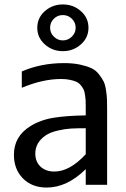

<svg xmlns="http://www.w3.org/2000/svg" viewBox="-20 -823 562 855"><path d="M316.9 -699.2Q316.9 -723.1 300 -739.5Q283.2 -755.9 259.8 -755.9Q236.3 -755.9 219.7 -739.5Q203.1 -723.1 203.1 -699.2Q203.1 -676.3 220 -659.7Q236.8 -643.1 259.8 -643.1Q282.7 -643.1 299.8 -659.7Q316.9 -676.3 316.9 -699.2ZM374 -699.2Q374 -655.3 340.1 -625.2Q306.2 -595.2 259.8 -595.2Q213.4 -595.2 179.7 -625.2Q146 -655.3 146 -699.2Q146 -743.7 179.7 -773.4Q213.4 -803.2 259.8 -803.2Q306.6 -803.2 340.3 -773.4Q374 -743.7 374 -699.2ZM265.1 -542Q305.2 -542 335.9 -535.4Q366.7 -528.8 386.7 -519.5Q406.7 -510.3 420.7 -492.2Q434.6 -474.1 441.7 -459.7Q448.7 -445.3 452.4 -419.4Q456.1 -393.6 456.5 -377.9Q457 -362.3 457 -333V0H361.8V-69.8Q278.8 12.2 188 12.2Q122.1 12.2 82 -28.6Q42 -69.3 42 -133.8Q42 -215.8 115.2 -261.2Q161.1 -289.6 220 -298.8Q278.8 -308.1 361.8 -309.1V-349.1Q361.8 -366.2 361.3 -376.5Q360.8 -386.7 358.6 -401.1Q356.4 -415.5 352.3 -424.3Q348.1 -433.1 340.1 -443.1Q332 -453.1 320.6 -458.5Q309.1 -463.9 291.7 -467.5Q274.4 -471.2 252 -471.2Q170.4 -471.2 77.1 -432.1V-504.9Q163.1 -542 265.1 -542ZM361.8 -136.2V-252Q320.8 -252 295.7 -250.5Q270.5 -249 238.8 -241.9Q207 -234.9 185.1 -221.2Q137.2 -189.5 137.2 -139.2Q137.2 -103 160.4 -81.1Q183.6 -59.1 222.2 -59.1Q290.5 -59.1 361.8 -136.2Z"/></svg>

Font: Aurulent Sans
Style: Regular
Weight: 400
Version: Version 2007.05.04